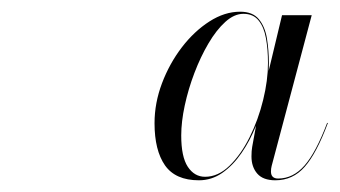

<svg xmlns="http://www.w3.org/2000/svg" viewBox="-20 -784 580 328"><path d="M439.3 -676.4Q439.3 -669.5 439 -662.3L439.3 -664.1L461.8 -758H512.5L444.1 -500.6Q442.9 -496.1 442.9 -491Q442.9 -479 455.2 -479Q480.7 -479 500.2 -501.2Q519.7 -523.4 538.9 -574.1L540.1 -573.8Q520.9 -522.2 500.6 -499.1Q480.4 -476 450.4 -476Q429.4 -476 419.5 -487.4Q409.6 -498.8 409.6 -516.8Q409.6 -526.4 410.8 -533L417.4 -569.3Q407.2 -543.8 392.6 -522.6Q378.1 -501.5 359.8 -488.7Q341.5 -476 319.9 -476Q279.7 -476 261.8 -501.6Q244 -527.3 244 -573.5Q244 -608 256.7 -641.7Q269.5 -675.5 290.6 -703.1Q311.8 -730.7 337.7 -747.3Q363.7 -764 390.1 -764Q411.7 -764 422.2 -751.2Q432.7 -738.5 436 -718.4Q439.3 -698.3 439.3 -676.4ZM437.8 -676.4Q437.8 -699.8 434.3 -718.8Q430.9 -737.9 421.7 -749.1Q412.6 -760.4 395.8 -760.4Q380.2 -760.4 364.9 -746.6Q349.6 -732.8 336.1 -709.8Q322.6 -686.9 312.1 -659.3Q301.6 -631.7 295.6 -603.8Q289.6 -575.9 289.6 -552.5Q289.6 -516.2 300.8 -499.1Q312.1 -482 330.4 -482Q352.6 -482 372.1 -500.9Q391.6 -519.8 406.4 -549.6Q421.3 -579.5 429.5 -613.1Q437.8 -646.7 437.8 -676.4Z"/></svg>

Font: Bodoni* 72pt
Style: Italic
Weight: 400
Italic angle: -13°
Version: Version 2.3